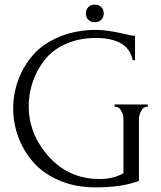

<svg xmlns="http://www.w3.org/2000/svg" viewBox="-20 -799 697 829"><path d="M475 -338V-348H618V-338H613Q599 -338 589.5 -320Q580 -302 580 -286V-18Q507 10 392 10Q305 10 235.5 -20Q166 -50 123.5 -99Q81 -148 59 -207.5Q37 -267 37 -331Q37 -395 59 -454.5Q81 -514 123.5 -562.5Q166 -611 237 -640.5Q308 -670 397 -670Q440 -670 515 -653Q549 -645 554 -645H563V-539H553Q534 -635 393 -635Q321 -635 263.5 -609Q206 -583 172.5 -540Q139 -497 121.5 -446Q104 -395 104 -341Q104 -219 191 -122.5Q278 -26 410 -26Q469 -26 513 -51V-286Q513 -303 503.5 -320.5Q494 -338 480 -338ZM361.5 -713.5Q351 -724 351 -741Q351 -758 361.5 -768.5Q372 -779 389 -779Q406 -779 417 -768.5Q428 -758 428 -741Q428 -724 417 -713.5Q406 -703 389 -703Q372 -703 361.5 -713.5Z"/></svg>

Font: Forum
Style: Regular
Weight: 400
Designer: Denis Masharov
Foundry: Denis Masharov
Version: Version 1.000